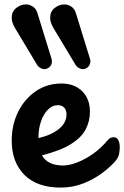

<svg xmlns="http://www.w3.org/2000/svg" viewBox="-20 -844 562 869"><path d="M254 5Q148 5 90.5 -52.5Q33 -110 33 -208Q33 -278 61.5 -336.5Q90 -395 141 -430.5Q192 -466 259 -466Q316 -466 351.5 -431.5Q387 -397 387 -338Q387 -295 367.5 -258Q348 -221 300.5 -191.5Q253 -162 170 -141Q196 -95 265 -95Q294 -95 330 -109Q366 -123 402 -148.5Q438 -174 467 -209Q475 -218 481.5 -220.5Q488 -223 494 -223Q508 -223 515 -210.5Q522 -198 522 -178Q522 -164 519 -147.5Q516 -131 503 -116Q483 -92 446 -63.5Q409 -35 360 -15Q311 5 254 5ZM154 -221V-219Q214 -233 247.5 -261Q281 -289 281 -326Q281 -346 270.5 -357Q260 -368 242 -368Q217 -368 197 -348Q177 -328 165.5 -294.5Q154 -261 154 -221ZM354 -531Q346 -531 336.5 -536.5Q327 -542 321 -552L222 -717Q214 -731 210.5 -742Q207 -753 207 -763Q207 -792 227.5 -808Q248 -824 271 -824Q288 -824 303 -814Q318 -804 324 -783L386 -582Q389 -573 389 -567Q389 -551 378.5 -541Q368 -531 354 -531ZM180 -531Q172 -531 162.5 -536.5Q153 -542 147 -552L48 -717Q40 -731 36.5 -742Q33 -753 33 -763Q33 -792 53.5 -808Q74 -824 97 -824Q114 -824 129 -814Q144 -804 150 -783L212 -582Q215 -573 215 -567Q215 -551 204.5 -541Q194 -531 180 -531Z"/></svg>

Font: Pacifico
Style: Regular
Weight: 400
Designer: Vernon Adams
Foundry: Vernon Adams
Version: Version 3.010; ttfautohint (v1.8.4.7-5d5b)